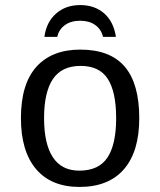

<svg xmlns="http://www.w3.org/2000/svg" viewBox="-20 -736 640 766"><path d="M535.6 -264.6Q535.6 -131.3 474.4 -60.8Q413.1 9.8 297.4 9.8Q184.1 9.8 123.8 -61.5Q63.5 -132.8 63.5 -264.6Q63.5 -400.9 125.2 -469.5Q187 -538.1 300.3 -538.1Q419.4 -538.1 477.5 -470.2Q535.6 -402.3 535.6 -264.6ZM443.4 -264.6Q443.4 -369.6 409.9 -421.4Q376.5 -473.1 301.8 -473.1Q226.1 -473.1 190.9 -420.4Q155.8 -367.7 155.8 -264.6Q155.8 -162.1 190.9 -108.6Q226.1 -55.2 296.4 -55.2Q374 -55.2 408.7 -107.4Q443.4 -159.7 443.4 -264.6ZM299.8 -715.8Q357.9 -715.8 395.8 -682.4Q433.6 -648.9 442.4 -588.9H391.1Q383.8 -619.1 359.9 -636.2Q335.9 -653.3 299.8 -653.3Q262.7 -653.3 238.5 -635.5Q214.4 -617.7 208.5 -588.9H157.2Q164.6 -647 203.1 -681.4Q241.7 -715.8 299.8 -715.8Z"/></svg>

Font: Courier New
Style: Regular
Weight: 400
Designer: Steve Matteson
Foundry: Ascender Corporation
Version: Version 2.00.3